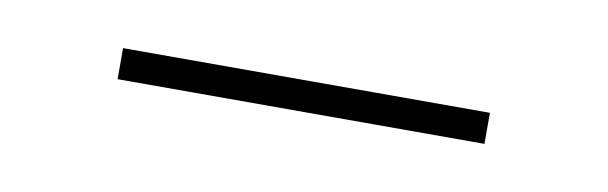

<svg xmlns="http://www.w3.org/2000/svg" viewBox="-22 -357 424 134"><g transform="rotate(10 190.0 -290.0)"><path d="M60 -279H320V-301H60Z"/></g></svg>

Font: Aspekta 50
Style: Regular
Weight: 50
Designer: Ivo Dolenc
Version: Version 2.000